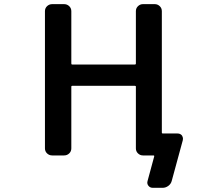

<svg xmlns="http://www.w3.org/2000/svg" viewBox="-20 -774 1040 932"><path d="M721.7 137.7Q708 137.7 700.2 127.4Q692.4 117.2 696.3 104.5L728.5 -14.6Q729.5 -19.5 724.6 -19.5H673.8Q660.2 -19.5 649.9 -29.3Q639.6 -39.1 639.6 -53.7V-353.5Q639.6 -357.4 634.8 -357.4H330.1Q326.2 -357.4 326.2 -353.5V-53.7Q326.2 -39.1 315.9 -29.3Q305.7 -19.5 291 -19.5H233.4Q218.8 -19.5 208.5 -29.3Q198.2 -39.1 198.2 -53.7V-719.7Q198.2 -734.4 208.5 -744.1Q218.8 -753.9 233.4 -753.9H291Q305.7 -753.9 315.9 -744.1Q326.2 -734.4 326.2 -719.7V-465.8Q326.2 -460.9 330.1 -460.9H634.8Q639.6 -460.9 639.6 -465.8V-719.7Q639.6 -734.4 649.9 -744.1Q660.2 -753.9 673.8 -753.9H731.4Q745.1 -753.9 755.4 -744.1Q765.6 -734.4 765.6 -719.7V-130.9Q765.6 -126 770.5 -126H841.8Q855.5 -126 863.3 -116.2Q868.2 -108.4 868.2 -100.6Q868.2 -96.7 867.2 -92.8L813.5 104.5Q809.6 119.1 796.9 128.4Q784.2 137.7 769.5 137.7Z"/></svg>

Font: Rounded-L Mgen+ 1m medium
Style: Regular
Weight: 500
Designer: [Source Han Sans]
Ryoko NISHIZUKA  (kana & ideographs); Paul D. Hunt (Latin, Greek & Cyrillic); Wenlong ZHANG  (bopomofo
Version: Version 1.059.20150602